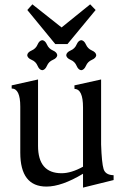

<svg xmlns="http://www.w3.org/2000/svg" viewBox="-20 -857 576 892"><path d="M365.7 14.6V-49.8Q266.6 9.8 195.8 9.8Q74.2 9.8 74.2 -147.9V-361.8Q74.2 -445.8 34.2 -445.8V-460.4L156.7 -487.8V-179.7Q156.7 -52.2 266.1 -52.2Q311 -52.2 365.7 -82.5V-357.9Q365.7 -443.4 326.2 -443.8L325.7 -460.4L449.7 -487.8V-186Q452.6 -99.6 461.2 -71.8Q469.7 -43.9 507.8 -43V-20.5ZM357.4 -530.8Q343.8 -532.2 335.7 -551.5Q327.6 -570.8 308.3 -578.9Q289.1 -586.9 287.6 -600.6Q289.1 -614.3 308.3 -622.6Q327.6 -630.9 335.7 -649.9Q343.8 -668.9 357.4 -670.4Q371.1 -668.9 379.4 -649.9Q387.7 -630.9 406.7 -622.6Q425.8 -614.3 427.2 -600.6Q425.8 -586.9 406.7 -578.9Q387.7 -570.8 379.4 -551.5Q371.1 -532.2 357.4 -530.8ZM176.3 -530.8Q162.6 -532.2 154.5 -551.5Q146.5 -570.8 127.2 -578.9Q107.9 -586.9 106.4 -600.6Q107.9 -614.3 127.2 -622.6Q146.5 -630.9 154.5 -649.9Q162.6 -668.9 176.3 -670.4Q189.9 -668.9 198.2 -649.9Q206.5 -630.9 225.6 -622.6Q244.6 -614.3 246.1 -600.6Q244.6 -586.9 225.6 -578.9Q206.5 -570.8 198.2 -551.5Q189.9 -532.2 176.3 -530.8ZM293.5 -652.3H236.8L106.9 -810.5L130.4 -836.9L266.1 -729.5L398.9 -836.9L424.3 -810.5Z"/></svg>

Font: Almanac
Style: Regular
Weight: 400
Designer: Eden's Almanac
Version: Version 3.501;March 28, 2021;FontCreator 13.0.0.2683 64-bit